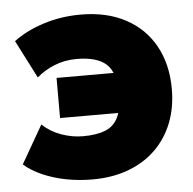

<svg xmlns="http://www.w3.org/2000/svg" viewBox="-45 -580 641 639"><g transform="rotate(-5 276.0 -260.0)"><path d="M239 15Q194 15 151.5 6.8Q109 -1.5 73 -17.2Q37 -33 12 -55L85 -182Q112 -156.5 148 -143.8Q184 -131 220 -131Q266.5 -131 295.5 -143Q324.5 -155 337.8 -183.5Q351 -212 351 -262Q351 -332.5 319.8 -360.8Q288.5 -389 221 -389Q180.5 -389 146.2 -375Q112 -361 87 -339L22 -466Q64 -497.5 122.5 -516.2Q181 -535 247 -535Q334 -535 397 -501.2Q460 -467.5 494 -406Q528 -344.5 528 -262Q528 -200 508 -149.2Q488 -98.5 450.5 -61.8Q413 -25 359.5 -5Q306 15 239 15ZM149 -198V-332H413V-198Z"/></g></svg>

Font: Geologica Roman Black
Style: Regular
Weight: 900
Designer: Sindre Bremnes, Frode Helland
Foundry: Monokrom Skriftforlag AS
Version: Version 1.010;gftools[0.9.28]